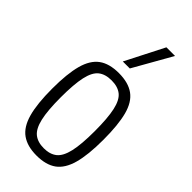

<svg xmlns="http://www.w3.org/2000/svg" viewBox="-251 -846 912 912"><g transform="rotate(45 205.0 -390.0)"><path d="M33 -268Q33 -368 49.5 -428.5Q66 -489 103.5 -516.5Q141 -544 205 -544Q269 -544 307 -516.5Q345 -489 361 -428.5Q377 -368 377 -268Q377 -166 360 -105Q343 -44 305.5 -17Q268 10 205 10Q143 10 105 -17Q67 -44 50 -105Q33 -166 33 -268ZM91 -268Q91 -179 102.5 -129Q114 -79 139 -59Q164 -39 205 -39Q246 -39 271 -59Q296 -79 307.5 -129Q319 -179 319 -268Q319 -355 308 -405Q297 -455 272 -475Q247 -495 205 -495Q163 -495 138 -475Q113 -455 102 -405Q91 -355 91 -268ZM179 -596 278 -790H336L226 -596Z"/></g></svg>

Font: Georama SemiCondensed Light
Style: Regular
Weight: 300
Width: 4
Designer: Jean-Baptiste Levee
Foundry: Production Type
Version: Version 1.000